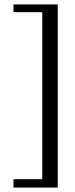

<svg xmlns="http://www.w3.org/2000/svg" viewBox="-20 -723 338 868"><path d="M41 87H171V-668H41V-703H241V125H41Z"/></svg>

Font: Trirong
Style: Regular
Weight: 400
Designer: Katatrad Team
Foundry: CadsonDemak
Version: Version 1.001